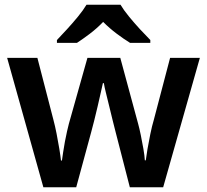

<svg xmlns="http://www.w3.org/2000/svg" viewBox="-20 -786 870 806"><path d="M465 -233Q460 -252 453 -280.5Q446 -309 438.5 -340Q431 -371 424.5 -397Q418 -423 416 -437H412Q409 -423 403 -397Q397 -371 390 -340Q383 -309 375.5 -280Q368 -251 363 -232L300 0H162L10 -543H137L204 -284Q211 -258 217.5 -225Q224 -192 229 -161.5Q234 -131 236 -112H240Q242 -125 245 -146.5Q248 -168 252.5 -191.5Q257 -215 261.5 -235Q266 -255 269 -266L347 -543H485L560 -266Q565 -248 571 -219Q577 -190 582 -161Q587 -132 588 -113H592Q594 -130 599 -159.5Q604 -189 611 -223Q618 -257 626 -284L694 -543H819L665 0H525ZM486 -766Q499 -744 521.5 -716.5Q544 -689 568 -663Q592 -637 611 -618V-606H526Q500 -622 470 -644.5Q440 -667 413 -694Q387 -667 358 -645Q329 -623 303 -606H219V-618Q238 -638 261.5 -663.5Q285 -689 307.5 -716.5Q330 -744 343 -766Z"/></svg>

Font: Noto Sans Devanagari SemiBold
Style: Regular
Weight: 600
Version: Version 2.003